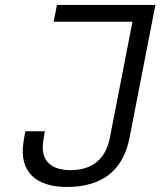

<svg xmlns="http://www.w3.org/2000/svg" viewBox="-20 -750 660 782"><path d="M83 -215.5 75.5 -170.5C56.5 -47.5 130 11.5 252 11.5C389 11.5 480.5 -49.5 507.5 -188.5L613 -730H212L198.5 -661.5H519.5L427.5 -189C408 -89 341.5 -57 267 -57C201.5 -57 142.5 -84.5 156 -175L162.5 -215.5Z"/></svg>

Font: Monaspace Neon Light
Style: Italic
Weight: 300
Italic angle: -11°
Designer: Riley Cran & the Lettermatic Team
Foundry: Lettermatic
Version: Version 1.200 (Monaspace Neon)